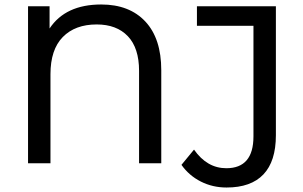

<svg xmlns="http://www.w3.org/2000/svg" viewBox="-20 -728 1349 856"><path d="M699 -415V0H600V-412Q600 -514 550 -566.5Q500 -619 411 -619Q315 -619 260 -563Q205 -507 205 -397V0H105V-700H201V-601Q272 -708 431 -708Q557 -708 628 -632Q699 -556 699 -415ZM789 7 845 -61Q903 22 989 22Q1110 22 1110 -120V-613H858V-700H1210V-125Q1210 -9 1154.5 49.5Q1099 108 990 108Q928 108 875.5 81.5Q823 55 789 7Z"/></svg>

Font: Montserrat Alternates Medium
Style: Regular
Weight: 500
Designer: Julieta Ulanovsky
Foundry: Julieta Ulanovsky
Version: Version 7.200